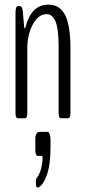

<svg xmlns="http://www.w3.org/2000/svg" viewBox="-20 -518 372 841"><path d="M148.4 302.7Q146.5 303.7 145 303.7Q137.2 303.7 137.2 284.7V278.8Q137.2 274.4 137.5 271.5Q137.7 268.6 138.7 265.9Q139.6 263.2 140.6 261.7Q141.6 260.3 143.8 257.1Q146 253.9 147.9 251Q156.2 237.3 161.4 214.6Q166.5 191.9 166.5 177.7Q166.5 164.6 163.6 164.6H145Q134.8 164.6 134.8 139.2V90.3Q134.8 75.7 139.9 67.6Q145 59.6 151.4 59.6H188.5Q193.8 59.6 197.5 69.6Q201.2 79.6 201.2 95.2V125Q201.2 204.1 185.3 248.3Q169.4 292.5 148.4 302.7ZM59.6 0Q53.7 0 50.8 -5.1Q47.9 -10.3 47.9 -24.9V-459.5Q47.9 -491.2 58.6 -491.2H65.4Q71.8 -491.2 75 -486.8Q78.1 -482.4 80.1 -465.8L85.9 -398.9Q87.4 -393.1 89.4 -393.1Q90.8 -393.1 91.8 -399.4Q116.7 -497.6 191.9 -497.6Q214.8 -497.6 231.7 -488.5Q248.5 -479.5 261.7 -458.3Q274.9 -437 281.7 -398.7Q288.6 -360.4 288.6 -305.2V-24.9Q288.6 -10.3 285.9 -5.1Q283.2 0 277.3 0H248Q242.2 0 239.5 -5.1Q236.8 -10.3 236.8 -24.9V-314.9Q236.8 -390.1 223.6 -423.1Q210.4 -456.1 184.1 -456.1Q148.4 -456.1 124 -411.4Q99.6 -366.7 99.6 -307.1V-24.9Q99.6 -10.3 96.9 -5.1Q94.2 0 88.4 0Z"/></svg>

Font: BenchNine Light
Style: Regular
Weight: 300
Version: Version 1 ; ttfautohint (v0.92.18-e454-dirty) -l 8 -r 50 -G 